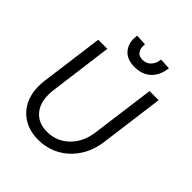

<svg xmlns="http://www.w3.org/2000/svg" viewBox="-237 -1022 1180 1180"><g transform="rotate(45 353.0 -431.5)"><path d="M60 -226Q60 -248 63 -272L118 -686H197L142 -268Q140 -255 140 -230Q140 -153 181.5 -108Q223 -63 295 -63Q379 -63 438 -121Q497 -179 509 -272L564 -686H643L588 -268Q577 -185 535.5 -122Q494 -59 430.5 -24.5Q367 10 291 10Q220 10 167.5 -20.5Q115 -51 87.5 -104.5Q60 -158 60 -226ZM267 -845Q267 -855 269 -873L341 -869Q340 -863 340 -852Q340 -825 354 -808Q368 -791 396 -791Q432 -791 453 -814.5Q474 -838 477 -873L549 -869Q541 -801 500.5 -763Q460 -725 394 -725Q332 -725 299.5 -758.5Q267 -792 267 -845Z"/></g></svg>

Font: Bellota Text
Style: Bold Italic
Weight: 700
Italic angle: -7.5°
Designer: Kemie Guaida
Foundry: Kemie Guaida
Version: Version 4.001